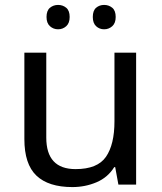

<svg xmlns="http://www.w3.org/2000/svg" viewBox="-20 -750 658 780"><path d="M533 -536V0H461L448 -71H444Q418 -29 372 -9.5Q326 10 274 10Q177 10 128 -36.5Q79 -83 79 -185V-536H168V-191Q168 -63 287 -63Q376 -63 410.5 -113Q445 -163 445 -257V-536ZM169 -681Q169 -707 183 -718.5Q197 -730 216 -730Q235 -730 249 -718.5Q263 -707 263 -681Q263 -656 249 -643.5Q235 -631 216 -631Q197 -631 183 -643.5Q169 -656 169 -681ZM357 -681Q357 -707 370.5 -718.5Q384 -730 403 -730Q422 -730 436 -718.5Q450 -707 450 -681Q450 -656 436 -643.5Q422 -631 403 -631Q384 -631 370.5 -643.5Q357 -656 357 -681Z"/></svg>

Font: Noto Sans
Style: Regular
Weight: 400
Designer: Monotype Design Team
Foundry: Monotype Imaging Inc.
Version: Version 2.007